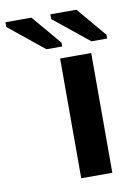

<svg xmlns="http://www.w3.org/2000/svg" viewBox="-219 -779 589 834"><g transform="rotate(-10 75.5 -362.5)"><path d="M208 -528.3V0H70.8V-528.3ZM217.8 -578.1 62.5 -703.6V-724.6H177.2L287.1 -594.7V-578.1ZM19.5 -578.1 -135.7 -703.6V-724.6H-21L88.9 -594.7V-578.1Z"/></g></svg>

Font: Arimo
Style: Bold
Weight: 700
Designer: Steve Matteson
Foundry: Monotype Imaging Inc.
Version: Version 1.33